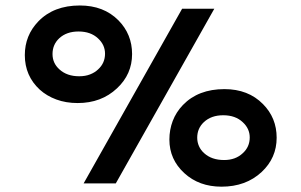

<svg xmlns="http://www.w3.org/2000/svg" viewBox="-20 -682 1121 714"><path d="M269 -298.8Q225.1 -298.8 189.5 -312Q153.8 -325.2 127.9 -348.6Q72.3 -399.9 72.3 -477.1Q72.3 -550.3 122.6 -602.5Q179.7 -661.6 276.9 -661.6Q365.7 -661.6 420.4 -606.4Q471.2 -554.7 471.2 -481Q471.2 -405.8 415 -353.5Q356.9 -298.8 269 -298.8ZM657.2 -649.4H776.9L410.6 0H291ZM274.4 -398.4Q297.4 -398.4 314.9 -405.3Q332.5 -412.1 344.7 -423.8Q370.6 -447.3 370.6 -482.4Q370.6 -515.1 344.7 -539.1Q317.4 -564.9 272 -564.9Q227.5 -564.9 200.2 -539.6Q175.3 -516.1 175.3 -481Q175.3 -446.8 201.2 -423.8Q229 -398.4 274.4 -398.4ZM609.9 -163.1Q609.9 -199.2 622.3 -232.2Q634.8 -265.1 660.2 -291.5Q717.3 -350.6 814.5 -350.6Q903.3 -350.6 958 -294.9Q1008.8 -243.7 1008.8 -169.9Q1008.8 -94.7 953.1 -42.5Q894.5 12.2 803.7 12.2Q720.2 12.2 665.5 -38.1Q609.9 -88.9 609.9 -163.1ZM713.4 -169.9Q713.4 -153.3 720 -138.4Q726.6 -123.5 739.3 -112.3Q767.1 -86.9 813.5 -86.9Q856 -86.9 882.8 -112.3Q908.7 -135.7 908.7 -170.9Q908.7 -203.6 882.8 -227.5Q855.5 -253.4 810.1 -253.4Q765.6 -253.4 738.3 -228Q713.4 -204.6 713.4 -169.9Z"/></svg>

Font: Hammersmith One
Style: Regular
Weight: 400
Designer: Nicole Fally
Foundry: Nicole Fally
Version: Version 1.003